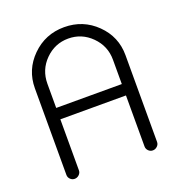

<svg xmlns="http://www.w3.org/2000/svg" viewBox="-113 -695 735 792"><g transform="rotate(-20 254.0 -299.5)"><path d="M110 -25Q110 -14 101.5 -6Q93 2 82 2Q71 2 63 -6Q55 -14 55 -25V-405Q55 -486 113 -543.5Q171 -601 254 -601Q337 -601 395 -544Q453 -487 453 -406V-25Q453 -14 444.5 -6Q436 2 425 2Q414 2 406 -6Q398 -14 398 -25V-249H110ZM110 -299H398V-406Q398 -466 355.5 -508.5Q313 -551 254 -551Q195 -551 152.5 -508.5Q110 -466 110 -405Z"/></g></svg>

Font: RIT Ala
Style: Regular
Weight: 400
Designer: Radhakrishan VN, Aswathy J
Version: 1.0